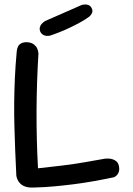

<svg xmlns="http://www.w3.org/2000/svg" viewBox="-20 -841 596 859"><path d="M131 -2Q110 -1 95.5 -5.5Q81 -10 72 -18.5Q63 -27 58.5 -37Q54 -47 53 -56Q50 -114 48 -168Q46 -222 44.5 -274.5Q43 -327 43.5 -380.5Q44 -434 46.5 -491Q49 -548 55 -612Q55 -612 56 -618.5Q57 -625 61 -633.5Q65 -642 75.5 -647.5Q86 -653 104 -652Q122 -650 132 -642Q142 -634 146 -625Q150 -616 151 -608.5Q152 -601 152 -601Q144 -472 143.5 -343.5Q143 -215 150 -88Q208 -94 259.5 -100.5Q311 -107 358 -115Q405 -123 449 -131Q449 -131 454.5 -131.5Q460 -132 468 -131.5Q476 -131 485 -128Q494 -125 501 -119Q508 -113 511 -102Q515 -87 512.5 -76Q510 -65 504.5 -59Q499 -53 494.5 -50.5Q490 -48 490 -48Q442 -38 397 -30Q352 -22 308 -16.5Q264 -11 220.5 -7Q177 -3 131 -2ZM205 -682Q205 -682 200 -681Q195 -680 188 -680.5Q181 -681 174 -684.5Q167 -688 162 -696Q156 -707 158 -717Q160 -727 166 -733.5Q172 -740 177 -743.5Q182 -747 182 -747Q231 -769 271 -786Q311 -803 346 -819Q346 -819 351 -820Q356 -821 362.5 -821Q369 -821 376.5 -818Q384 -815 389 -807Q394 -798 393.5 -791Q393 -784 389.5 -778.5Q386 -773 383 -770Q380 -767 380 -767Q361 -753 339 -741Q317 -729 294 -718Q271 -707 248.5 -698Q226 -689 205 -682Z"/></svg>

Font: Sour Gummy
Style: Regular
Weight: 400
Designer: Stefie Justprince
Foundry: Eifetstype
Version: Version 1.000